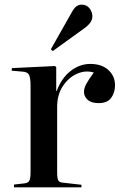

<svg xmlns="http://www.w3.org/2000/svg" viewBox="-20 -803 528 823"><path d="M40 0V-12L85 -17Q101 -19 106 -29Q111 -39 111 -65V-435Q111 -469 104.5 -482Q98 -495 76 -496L30 -500L31 -511L216 -520L221 -515V-413H223Q244 -469 283 -499Q322 -529 367 -529Q416 -529 444.5 -503Q473 -477 473 -437Q473 -406 456.5 -383.5Q440 -361 403 -361Q371 -361 355.5 -375.5Q340 -390 340 -409Q340 -425 350 -443.5Q360 -462 382 -492Q347 -503 310.5 -487Q274 -471 249.5 -434Q225 -397 225 -345V-63Q225 -40 229.5 -30.5Q234 -21 250 -20L329 -11V0ZM206 -584 198 -592 288 -751Q298 -769 308 -776Q318 -783 330 -783Q352 -783 364 -767Q376 -751 376 -733Q376 -717 365 -703.5Q354 -690 339 -680Z"/></svg>

Font: Literata 72pt Medium
Style: Regular
Weight: 500
Designer: Latin by Veronika Burian and Jose Scaglione. Greek by Irene Vlachou. Cyrillic by Vera Evstafieva.
Foundry: TypeTogether
Version: Version 3.002